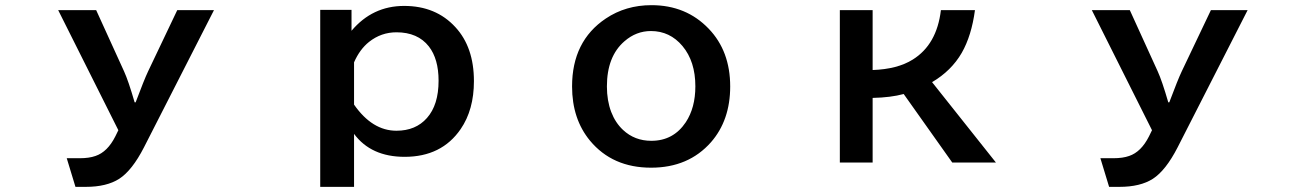

<svg xmlns="http://www.w3.org/2000/svg" viewBox="-20 -604 5040 743"><path d="M205.1 -564.9H352.1L460 -328.1Q476.6 -292 501 -208H504.9Q538.1 -296.4 553.2 -328.1L666 -564.9H808.1L537.1 -33.7Q491.2 55.7 441.4 87.9Q392.6 119.1 312 119.1H272L238.3 8.3H288.1Q325.2 8.3 349.6 -0.5Q396 -16.1 426.3 -76.2L438 -100.1Z M1340.3 -565.9V-484.9Q1421.4 -581.1 1543.9 -581.1Q1667 -581.1 1742.2 -499Q1814 -421.4 1814 -290Q1814 -179.2 1762.7 -104.5Q1689 2.9 1545.9 2.9Q1416 2.9 1350.1 -85.9V119.1H1219.2V-565.9ZM1350.1 -199.2Q1420.4 -98.1 1514.2 -98.1Q1588.9 -98.1 1632.3 -147.5Q1677.2 -198.2 1677.2 -291.5Q1677.2 -376 1639.6 -424.3Q1596.7 -479 1514.2 -479Q1455.1 -479 1408.2 -441.9Q1372.1 -413.1 1350.1 -362.8Z M2501 -584Q2635.3 -584 2722.7 -492.7Q2805.7 -406.2 2805.7 -269.5Q2805.7 -138.7 2731.4 -53.7Q2644.5 44.9 2499.5 44.9Q2350.1 44.9 2263.2 -59.6Q2193.8 -143.6 2193.8 -269.5Q2193.8 -444.8 2324.2 -532.2Q2401.4 -584 2501 -584ZM2499 -483.9Q2441.9 -483.9 2396.5 -444.3Q2328.6 -385.7 2328.6 -269.5Q2328.6 -214.8 2345.2 -170.9Q2361.3 -128.9 2391.1 -101.1Q2436 -59.1 2500.5 -59.1Q2585.9 -59.1 2633.8 -130.9Q2670.9 -187 2670.9 -270Q2670.9 -366.2 2621.1 -425.8Q2572.3 -483.9 2499 -483.9Z M3230 -564.9H3356.9V-333Q3453.1 -336.4 3512.2 -373.5Q3605.5 -431.6 3621.1 -564.9H3752.9Q3739.7 -465.8 3701.7 -399.4Q3661.6 -330.1 3586.9 -286.1L3834 24.9H3665L3477.1 -240.2Q3427.2 -226.6 3356.9 -225.1V24.9H3230Z M4205.1 -564.9H4352.1L4460 -328.1Q4476.6 -292 4501 -208H4504.9Q4538.1 -296.4 4553.2 -328.1L4666 -564.9H4808.1L4537.1 -33.7Q4491.2 55.7 4441.4 87.9Q4392.6 119.1 4312 119.1H4272L4238.3 8.3H4288.1Q4325.2 8.3 4349.6 -0.5Q4396 -16.1 4426.3 -76.2L4438 -100.1Z"/></svg>

Font: FORM UDPGothic
Style: Bold
Weight: 700
Foundry: Pronama LLC
Version: Version 1.051